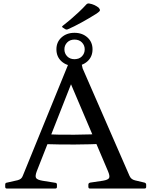

<svg xmlns="http://www.w3.org/2000/svg" viewBox="-20 -1086 874 1106"><path d="M19 0Q10 0 10 -10V-23Q10 -33 20 -34L82 -48Q93 -51 100.5 -57Q108 -63 112 -75L379 -730Q382 -739 392 -740L434 -749Q443 -752 445 -741L456 -692L726 -73Q731 -62 738.5 -56Q746 -50 758 -47L813 -34Q822 -31 822 -22V-9Q822 0 812 0H498Q489 0 489 -10V-23Q489 -31 499 -34L573 -45Q603 -50 608.5 -61Q614 -72 602 -100L365 -657L425 -692L192 -100Q181 -71 188 -60.5Q195 -50 224 -45L299 -33Q308 -32 308 -22V-9Q308 0 298 0ZM233 -313Q322 -309 410 -310Q498 -311 586 -315V-258Q498 -254 410 -253.5Q322 -253 233 -256ZM409 -706Q364 -706 334.5 -732.5Q305 -759 305 -802Q305 -844 334.5 -870.5Q364 -897 409 -897Q454 -897 483.5 -870.5Q513 -844 513 -802Q513 -759 483.5 -732.5Q454 -706 409 -706ZM409 -745Q436 -745 452 -761.5Q468 -778 468 -802Q468 -825 452 -841.5Q436 -858 409 -858Q383 -858 367 -841.5Q351 -825 351 -802Q351 -778 367 -761.5Q383 -745 409 -745ZM342 -927Q334 -932 341 -937Q362 -953 386 -973.5Q410 -994 434 -1016.5Q458 -1039 477 -1060Q483 -1067 493 -1066Q511 -1063 524.5 -1056.5Q538 -1050 548 -1042Q554 -1035 555.5 -1030Q557 -1025 551.5 -1019.5Q546 -1014 532 -1005Q494 -981 449.5 -956.5Q405 -932 370 -917Q362 -914 354 -919Z"/></svg>

Font: Hahmlet
Style: Regular
Weight: 400
Designer: Minjoo Ham & Mark Frömberg
Foundry: hypertype
Version: Version 1.002